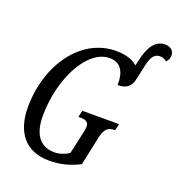

<svg xmlns="http://www.w3.org/2000/svg" viewBox="-152 -983 1040 1118"><g transform="rotate(20 368.5 -423.5)"><path d="M274 10C347 10 401 -5 463 -36L501 -215C515 -279 542 -288 573 -288H577L587 -329H359L350 -288H359C390 -288 414 -283 414 -250C414 -242 413 -234 408 -211L378 -75C354 -58 319 -46 289 -46C191 -46 153 -119 153 -223C153 -452 266 -672 405 -672C476 -672 503 -618 501 -540C549 -540 582 -557 593 -614L611 -697C625 -767 649 -782 677 -782C696 -782 707 -776 718 -766C731 -777 737 -792 737 -810C737 -838 714 -857 682 -857C624 -857 587 -813 564 -705L559 -683C533 -708 488 -724 426 -724C209 -724 54 -503 54 -240C54 -87 129 10 274 10Z"/></g></svg>

Font: Noto Serif ExtraCondensed
Style: Italic
Weight: 400
Width: 2
Italic angle: -12°
Designer: Monotype Design Team
Foundry: Monotype Imaging Inc.
Version: Version 2.014